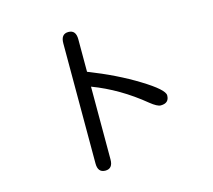

<svg xmlns="http://www.w3.org/2000/svg" viewBox="-115 -904 1229 1109"><g transform="rotate(-15 500.0 -349.5)"><path d="M337.9 10.7V-708Q337.9 -763.7 382.8 -763.7Q427.7 -763.7 427.7 -708V-513.7Q590.8 -450.2 715.8 -373Q839.8 -296.9 839.8 -262.7Q839.8 -215.8 789.1 -215.8Q768.6 -215.8 728.5 -248Q585.9 -365.2 427.7 -424.8V10.7Q427.7 65.4 382.8 65.4Q337.9 65.4 337.9 10.7Z"/></g></svg>

Font: jf-openhuninn-2.0
Style: Regular
Weight: 400
Designer: [Kosugi Maru]
Designed by MOTOYA      

[Varela Round]
Joe Prince (Latin component); Avraham Cornfeld (Hebrew component)
Foundry: justfont CO.,LTD.
Version: 2.0